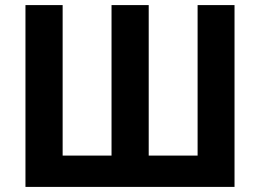

<svg xmlns="http://www.w3.org/2000/svg" viewBox="-20 -734 1022 754"><path d="M80 0V-714H226V-123H418V-714H564V-123H756V-714H901V0Z"/></svg>

Font: Noto Sans SemiCondensed
Style: Bold
Weight: 700
Width: 4
Designer: Monotype Design Team
Foundry: Monotype Imaging Inc.
Version: Version 2.013; ttfautohint (v1.8.4.7-5d5b)